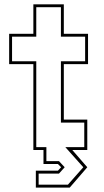

<svg xmlns="http://www.w3.org/2000/svg" viewBox="-20 -697 482 892"><path d="M146.5 174.5V96H249L264 80L249 65H182V0H135V-399H22.5V-540H135V-677H276.5V-540H389V-399H276.5V-141.5H385.5V0H316L385.5 80L304 174.5ZM159.5 161H295.5L367 80L295.5 0L283.5 -13.5H371.5V-127.5H263V-412.5H375.5V-526.5H263V-663.5H148.5V-526.5H36V-412.5H148.5V-13.5H195.5V51.5H254L280.5 80L254 109.5H159.5Z"/></svg>

Font: Tourney Thin
Style: Regular
Weight: 100
Designer: Tyler Finck
Foundry: Etcetera Type Co
Version: Version 1.015